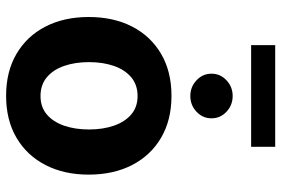

<svg xmlns="http://www.w3.org/2000/svg" viewBox="-172 -774 957 654"><g transform="rotate(90 307.0 -447.5)"><path d="M306.8 10.7Q224.1 10.7 163.9 -24.7Q103.7 -60 71 -123.4Q38.4 -186.8 38.4 -270.6Q38.4 -355.1 71 -418.5Q103.7 -481.9 163.9 -517.2Q224.1 -552.6 306.8 -552.6Q389.6 -552.6 449.8 -517.2Q509.9 -481.9 542.6 -418.5Q575.3 -355.1 575.3 -270.6Q575.3 -186.8 542.6 -123.4Q509.9 -60 449.8 -24.7Q389.6 10.7 306.8 10.7ZM307.5 -106.5Q345.2 -106.5 370.4 -128Q395.6 -149.5 408.6 -186.8Q421.5 -224.1 421.5 -271.7Q421.5 -319.2 408.6 -356.5Q395.6 -393.8 370.4 -415.5Q345.2 -437.1 307.5 -437.1Q269.5 -437.1 243.8 -415.5Q218 -393.8 205.1 -356.5Q192.1 -319.2 192.1 -271.7Q192.1 -224.1 205.1 -186.8Q218 -149.5 243.8 -128Q269.5 -106.5 307.5 -106.5ZM480.5 -905.9V-823.9H134.2V-905.9ZM307.5 -616.8Q276.3 -616.8 253.9 -638Q231.5 -659.1 231.5 -688.9Q231.5 -718.8 253.9 -739.9Q276.3 -761 307.5 -761Q338.8 -761 361.2 -739.9Q383.5 -718.8 383.5 -688.9Q383.5 -659.1 361.2 -638Q338.8 -616.8 307.5 -616.8Z"/></g></svg>

Font: InterMG
Style: Bold
Weight: 700
Designer: Rasmus Andersson
Foundry: rsms
Version: Version 3.019;December 26, 2023;FontCreator 15.0.0.2955 64-b